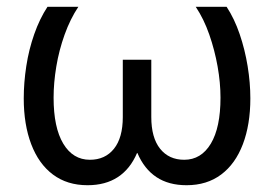

<svg xmlns="http://www.w3.org/2000/svg" viewBox="-20 -534 808 566"><path d="M238 12Q178 12 136 -19.5Q94 -51 72 -109Q50 -167 50 -244Q50 -290 57.5 -339Q65 -388 81 -433.5Q97 -479 120 -514H211Q187 -478 170.5 -432Q154 -386 146 -338Q138 -290 138 -246Q138 -158 166.5 -110.5Q195 -63 245 -63Q290 -63 316 -95.5Q342 -128 342 -189V-358H426V-189Q426 -128 452 -95.5Q478 -63 523 -63Q573 -63 601.5 -110.5Q630 -158 630 -246Q630 -290 621.5 -338Q613 -386 597 -432Q581 -478 557 -514H648Q671 -479 686.5 -433.5Q702 -388 710 -339Q718 -290 718 -244Q718 -167 696 -109Q674 -51 632 -19.5Q590 12 530 12Q477 12 441 -12Q405 -36 385 -83H384Q364 -36 327.5 -12Q291 12 238 12Z"/></svg>

Font: TikTok Sans 24pt
Style: Regular
Weight: 400
Version: Version 4.000